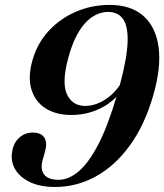

<svg xmlns="http://www.w3.org/2000/svg" viewBox="-20 -732 654 764"><path d="M200 12Q138.5 12 98 -8Q57.5 -28 39.5 -60Q21.5 -92 28.5 -128.5Q34 -164.5 57 -184.5Q80 -204.5 109.5 -204.5Q143.5 -204.5 156.2 -184.8Q169 -165 159.5 -130L150 -96.5Q139.5 -59 155.5 -37.8Q171.5 -16.5 213.5 -16.5Q252.5 -16.5 292 -49.2Q331.5 -82 369.8 -154.8Q408 -227.5 443.5 -347Q410 -312.5 363.2 -293.5Q316.5 -274.5 263.5 -274.5Q203 -274.5 161.5 -300.8Q120 -327 105 -376.2Q90 -425.5 109.5 -493.5Q128.5 -560 174 -609.2Q219.5 -658.5 282.5 -685.5Q345.5 -712.5 416 -712.5Q500.5 -712.5 550.2 -669Q600 -625.5 611 -544.5Q622 -463.5 589.5 -351.5Q555 -232.5 495.5 -151.5Q436 -70.5 360 -29.2Q284 12 200 12ZM251 -499Q225 -401.5 246.8 -356Q268.5 -310.5 319.5 -310.5Q356 -310.5 393.5 -332.8Q431 -355 457 -394Q486 -503 487.8 -566.5Q489.5 -630 469 -657.2Q448.5 -684.5 411 -684.5Q358.5 -684.5 317 -638Q275.5 -591.5 251 -499Z"/></svg>

Font: Fraunces 72pt S000 SemiBold
Style: Italic
Weight: 600
Italic angle: -16°
Version: Version 1.000; ttfautohint (v1.8.3)